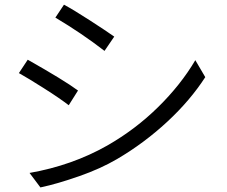

<svg xmlns="http://www.w3.org/2000/svg" viewBox="-20 -780 978 828"><path d="M218.8 -704.1C295.9 -658.2 366.2 -610.4 430.7 -560.5L472.7 -622.1C449.2 -638.7 414.1 -662.1 367.2 -692.4C320.3 -722.7 283.2 -745.1 255.9 -759.8ZM154.3 28.3C205.1 17.6 260.7 1 322.3 -20.5C383.8 -42 437.5 -66.4 484.4 -93.8C562.5 -139.6 634.8 -193.4 701.2 -254.9C767.6 -316.4 822.3 -380.9 865.2 -447.3L822.3 -520.5C780.3 -449.2 726.6 -381.8 662.1 -318.4C597.7 -254.9 524.4 -199.2 442.4 -152.3C340.8 -94.7 229.5 -55.7 107.4 -34.2ZM61.5 -464.8C89.8 -449.2 126 -426.8 170.9 -398.4C215.8 -370.1 251 -345.7 276.4 -326.2L316.4 -389.6C275.4 -419.9 203.1 -463.9 99.6 -522.5Z"/></svg>

Font: Gen Shin Gothic P Normal
Style: Regular
Weight: 300
Designer: [Source Han Sans]
Ryoko NISHIZUKA  (kana & ideographs); Paul D. Hunt (Latin, Greek & Cyrillic); Wenlong ZHANG  (bopomofo
Version: Version 1.002.20150607